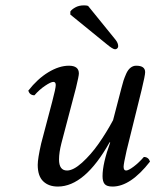

<svg xmlns="http://www.w3.org/2000/svg" viewBox="-20 -683 577 713"><path d="M389.2 -153.8 387.2 -154.8Q294.9 9.8 194.8 9.8Q160.6 9.8 140.4 -9.8Q120.1 -29.3 120.1 -70.8Q120.1 -93.8 132.8 -149.9L173.8 -305.2Q187 -355 187 -367.2Q187 -378.9 178.2 -378.9Q168.9 -378.9 147.5 -364.5Q126 -350.1 107.9 -329.1Q90.8 -329.1 85 -346.2Q119.1 -390.1 159.4 -414.6Q199.7 -439 235.8 -439Q272.9 -439 272.9 -410.2Q272.9 -400.9 262.2 -356.9L208 -150.9Q199.2 -116.2 199.2 -90.8Q199.2 -49.8 229 -49.8Q252.4 -49.8 284.9 -79.1Q317.4 -108.4 346.2 -149.4Q375 -190.4 399.9 -236.8L431.2 -356.9Q435.1 -372.6 438.7 -383.8Q442.4 -395 448.7 -409.4Q455.1 -423.8 464.6 -431.4Q474.1 -439 485.8 -439Q519 -439 519 -415Q519 -403.3 505.9 -349.1L450.2 -124Q439 -74.2 439 -64Q439 -49.8 448.2 -49.8Q457 -49.8 476.3 -64.2Q495.6 -78.6 514.2 -100.1Q531.2 -100.1 537.1 -83Q464.8 9.8 397.9 9.8Q376.5 9.8 368.7 0.5Q360.8 -8.8 360.8 -28.8Q360.8 -75.7 389.2 -153.8ZM307.1 -661.1 409.2 -535.2Q418.9 -522.9 418.9 -511.2Q418.9 -506.8 415.5 -503.4Q412.1 -500 407.2 -500Q398.9 -500 375 -520L241.2 -628.9V-640.1Q245.6 -647.5 259.3 -655.3Q272.9 -663.1 292 -663.1Q301.3 -663.1 307.1 -661.1Z"/></svg>

Font: Common Serif
Style: Italic
Weight: 400
Italic angle: -12°
Designer: Philipp H. Poll, Khaled Hosny
Foundry: Stefan Peev, Context Ltd.
Version: Version 1.026